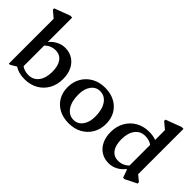

<svg xmlns="http://www.w3.org/2000/svg" viewBox="-29 -1342 1931 1931"><g transform="rotate(45 936.5 -376.0)"><path d="M86 13V-624L15 -684V-702L182 -765H209V-417Q239 -455 283 -478Q327 -501 374 -501Q437 -501 483.5 -471.5Q530 -442 556 -388.5Q582 -335 582 -263Q582 -182 547 -119.5Q512 -57 450 -22Q388 13 308 13Q221 13 167 -25L103 13ZM324 -415Q258 -415 209 -367V-73Q250 -44 307 -44Q374 -44 414 -96Q454 -148 454 -238Q454 -322 420 -368.5Q386 -415 324 -415Z M935 13Q856 13 797 -18Q738 -49 704.5 -105.5Q671 -162 671 -237Q671 -314 706 -373.5Q741 -433 802 -467Q863 -501 943 -501Q1022 -501 1081.5 -469.5Q1141 -438 1174 -381.5Q1207 -325 1207 -250Q1207 -173 1172 -113.5Q1137 -54 1076 -20.5Q1015 13 935 13ZM947 -46Q1005 -46 1041.5 -95Q1078 -144 1078 -224Q1078 -325 1038 -383Q998 -441 931 -441Q873 -441 836.5 -392Q800 -343 800 -263Q800 -162 840 -104Q880 -46 947 -46Z M1504 13Q1441 13 1394.5 -16.5Q1348 -46 1322 -99Q1296 -152 1296 -224Q1296 -305 1331 -367.5Q1366 -430 1428 -465.5Q1490 -501 1570 -501Q1627 -501 1669 -484V-624L1598 -684V-702L1765 -765H1792V-120L1855 -68V-50L1731 12H1710L1680 -73H1671Q1641 -33 1596.5 -10Q1552 13 1504 13ZM1424 -249Q1424 -165 1458 -118.5Q1492 -72 1554 -72Q1620 -72 1669 -120V-414Q1628 -443 1571 -443Q1504 -443 1464 -391Q1424 -339 1424 -249Z"/></g></svg>

Font: Platypi Medium
Style: Regular
Weight: 500
Designer: David Sargent
Foundry: Bolt Cutter Type
Version: Version 1.200; ttfautohint (v1.8.4.7-5d5b)